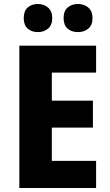

<svg xmlns="http://www.w3.org/2000/svg" viewBox="-20 -943 552 963"><path d="M462 0H77V-714H462V-579H240V-438H446V-303H240V-136H462ZM99 -852Q99 -888 119 -905.5Q139 -923 170 -923Q200 -923 221 -905Q242 -887 242 -852Q242 -817 221 -799.5Q200 -782 170 -782Q139 -782 119 -799.5Q99 -817 99 -852ZM299 -852Q299 -888 319.5 -905.5Q340 -923 371 -923Q402 -923 423 -905Q444 -887 444 -852Q444 -817 423 -799.5Q402 -782 371 -782Q339 -782 319 -799.5Q299 -817 299 -852Z"/></svg>

Font: Noto Sans Gujarati SemiCondensed ExtraBold
Style: Regular
Weight: 800
Width: 4
Designer: Jelle Bosma - Monotype Design Team, Universal Thirst
Foundry: Monotype Imaging Inc.
Version: Version 2.106; ttfautohint (v1.8.4.7-5d5b)